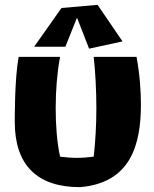

<svg xmlns="http://www.w3.org/2000/svg" viewBox="-20 -742 634 793"><path d="M562 -310C562 -361 558 -431 544 -507H367C374 -443 378 -369 378 -294C378 -225 374 -156 367 -95C344 -92 320 -90 298 -90C275 -90 252 -92 228 -95C215 -156 210 -226 210 -295C210 -369 216 -443 228 -507H57C40 -415 41 -251 41 -238C41 -62 132 31 310 31C519 14 562 -143 562 -310ZM383 -722 234 -709 121 -549H250L298 -669L348 -541L486 -571Z"/></svg>

Font: Galindo
Style: Regular
Weight: 400
Designer: Astigmatic (AOETI)
Foundry: Astigmatic (AOETI)
Version: Version 1.000